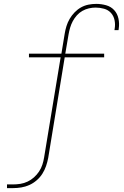

<svg xmlns="http://www.w3.org/2000/svg" viewBox="-20 -763 640 988"><path d="M16 205V186H47Q66 186 85 183Q104 180 122 171.5Q140 163 155 149.5Q170 136 181 119.5Q192 103 198 84.5Q204 66 207 47L292 -468H129V-487H296L313 -590Q316 -609 322 -628.5Q328 -648 338.5 -666Q349 -684 364 -699.5Q379 -715 397 -725Q415 -735 435 -739Q455 -743 475 -743Q501 -743 526 -736Q551 -729 567.5 -711Q584 -693 589.5 -667.5Q595 -642 591 -616Q591 -614 590.5 -612Q590 -610 590 -608H569Q569 -610 569.5 -611.5Q570 -613 570 -615Q574 -637 569.5 -659Q565 -681 551 -696.5Q537 -712 515.5 -718Q494 -724 472 -724Q455 -724 437.5 -720Q420 -716 404 -707Q388 -698 375.5 -684Q363 -670 354.5 -654Q346 -638 341 -621Q336 -604 333 -587L316 -487H516V-468H313L228 50Q224 71 217 91.5Q210 112 198 131Q186 150 168.5 165Q151 180 131 189Q111 198 89.5 201.5Q68 205 47 205Z"/></svg>

Font: Iosevka Slab ThExObl
Style: Regular
Weight: 100
Width: 7
Italic angle: -9°
Monospace: yes
Designer: Belleve Invis
Foundry: Belleve Invis
Version: Version 11.1.1; ttfautohint (v1.8.3)